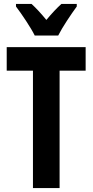

<svg xmlns="http://www.w3.org/2000/svg" viewBox="-20 -953 469 973"><path d="M156 -773H275C296 -815 341 -882 369 -920V-933H291C266 -910 245 -888 215 -852C188 -885 162 -913 140 -933H61V-920C90 -882 137 -812 156 -773ZM282 0V-595H414V-714H14V-595H147V0Z"/></svg>

Font: Noto Sans Ethiopic ExtraCondensed
Style: Bold
Weight: 700
Width: 2
Designer: Monotype Design Team
Foundry: Monotype Imaging Inc.
Version: Version 2.102